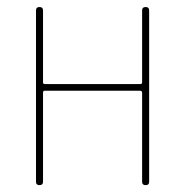

<svg xmlns="http://www.w3.org/2000/svg" viewBox="-20 -540 540 560"><path d="M85 -9.8V-509.8Q85 -519.5 95.2 -519.5Q105.5 -519.5 105.5 -509.8V-299.8Q105.5 -294.9 110.4 -294.9H389.6Q394.5 -294.9 394.5 -299.8V-509.8Q394.5 -519.5 404.8 -519.5Q415 -519.5 415 -509.8V-9.8Q415 0 404.8 0Q394.5 0 394.5 -9.8V-269.5Q394.5 -274.4 389.6 -275.4H110.4Q105.5 -275.4 105.5 -269.5V-9.8Q105.5 0 95.2 0Q85 0 85 -9.8Z"/></svg>

Font: Rounded Mgen+ 1m thin
Style: Regular
Weight: 100
Designer: [Source Han Sans]
Ryoko NISHIZUKA  (kana & ideographs); Paul D. Hunt (Latin, Greek & Cyrillic); Wenlong ZHANG  (bopomofo
Version: Version 1.059.20150602